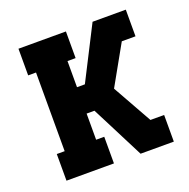

<svg xmlns="http://www.w3.org/2000/svg" viewBox="-99 -615 699 711"><g transform="rotate(-20 250.0 -260.0)"><path d="M46 0V-105H77V-415H46V-520H233V-415H201V-312H232L338 -520H469V-415H415L328 -260L415 -105H469V0H338L232 -208H201V-105H233V0Z"/></g></svg>

Font: Iosevka Curly Slab Extrabold
Style: Regular
Weight: 800
Monospace: yes
Designer: Belleve Invis
Foundry: Belleve Invis
Version: Version 22.1.2; ttfautohint (v1.8.4)